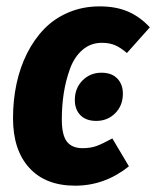

<svg xmlns="http://www.w3.org/2000/svg" viewBox="-20 -568 492 605"><path d="M293.9 -547.9Q345.7 -547.9 383.5 -531.5Q421.4 -515.1 452.1 -481.9L379.9 -400.9Q360.8 -417.5 343 -425.3Q325.2 -433.1 300.8 -433.1Q265.6 -433.1 239.7 -410.6Q213.9 -388.2 200.4 -350.8Q187 -313.5 180.9 -274.2Q174.8 -234.9 174.8 -191.9Q174.8 -142.1 190.9 -121.6Q207 -101.1 240.2 -101.1Q265.6 -101.1 284.7 -108.2Q303.7 -115.2 334 -131.8L386.2 -43.9Q310.1 17.1 216.8 17.1Q123.5 17.1 72.3 -39.1Q21 -95.2 21 -195.8Q21 -252 32 -303.7Q43 -355.5 65.4 -400.1Q87.9 -444.8 119.9 -477.5Q151.9 -510.3 196.5 -529.1Q241.2 -547.9 293.9 -547.9ZM283.2 -187Q251.5 -187 233.6 -204.8Q215.8 -222.7 215.8 -252.9Q215.8 -290 240 -314.5Q264.2 -338.9 299.8 -338.9Q332 -338.9 349.6 -320.6Q367.2 -302.2 367.2 -272.9Q367.2 -235.4 343 -211.2Q318.8 -187 283.2 -187Z"/></svg>

Font: Fira Sans Compressed
Style: Bold Italic
Weight: 700
Width: 3
Italic angle: -8°
Designer: Carrois Corporate & Edenspiekermann AG
Foundry: Carrois Corporate GbR & Edenspiekermann AG
Version: Version 4.203;PS 004.203;hotconv 1.0.88;makeotf.lib2.5.64775